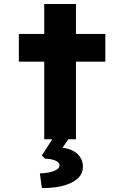

<svg xmlns="http://www.w3.org/2000/svg" viewBox="-20 -702 642 968"><path d="M203 0V-682H363V0ZM75 -391V-531H511V-391ZM191 246 181 172Q203 172 226 167.5Q249 163 264.5 154Q280 145 280 132Q280 120 268.5 112.5Q257 105 240.5 101.5Q224 98 207 98L191 82L259 -24H341L295 43Q345 49 371.5 75Q398 101 398 139Q398 170 378.5 191Q359 212 328 224.5Q297 237 260.5 242Q224 247 191 246Z"/></svg>

Font: Lexend Giga
Style: Bold
Weight: 700
Version: Version 1.007